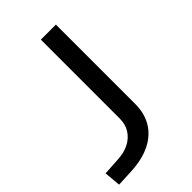

<svg xmlns="http://www.w3.org/2000/svg" viewBox="-226 -782 866 866"><g transform="rotate(-45 207.5 -349.0)"><path d="M-2 7 -9 -72 72 -77Q116 -79 146.5 -95Q177 -111 194 -138Q211 -165 211 -202V-705H307V-200Q307 -139 280.5 -95Q254 -51 204 -26Q154 -1 83 3Z"/></g></svg>

Font: Nunito Sans 10pt Expanded
Style: Regular
Weight: 400
Width: 7
Designer: Vernon Adams
Foundry: Vernon Adams
Version: Version 3.101;gftools[0.9.27]